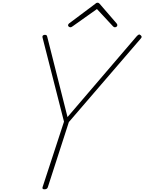

<svg xmlns="http://www.w3.org/2000/svg" viewBox="-20 -1388 1069 1422"><path d="M309 14Q291 14 295 -1L454 -487L296 -1106Q292 -1120 298 -1125Q304 -1130 311 -1130Q322 -1130 325 -1126.5Q328 -1123 330 -1115L480 -521L992 -1119Q1002 -1130 1008.5 -1132Q1015 -1134 1023 -1126Q1028 -1121 1029 -1116Q1030 -1111 1023 -1103L490 -484L334 -1Q329 14 309 14ZM502 -1186Q495 -1186 489.5 -1190.5Q484 -1195 484 -1201Q484 -1204 485.5 -1207Q487 -1210 491 -1214L686 -1360Q691 -1365 695 -1366.5Q699 -1368 703 -1368Q707 -1368 710 -1366.5Q713 -1365 718 -1360L844 -1214Q846 -1212 847.5 -1208.5Q849 -1205 849 -1202Q849 -1194 843 -1190Q837 -1186 831 -1186Q827 -1186 824 -1187.5Q821 -1189 817 -1193L698 -1321L519 -1194Q512 -1189 508.5 -1187.5Q505 -1186 502 -1186Z"/></svg>

Font: Playwrite CU Thin
Style: Regular
Weight: 250
Designer: Veronika Burian, José Scaglione
Foundry: TypeTogether
Version: Version 1.002